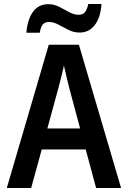

<svg xmlns="http://www.w3.org/2000/svg" viewBox="-20 -941 640 961"><path d="M14 0 224 -717H375L586 0H461L409 -193H189L136 0ZM269 -488 217 -298H381L330 -488Q323 -515 315 -547.5Q307 -580 300 -613Q293 -580 284.5 -547.5Q276 -515 269 -488ZM112 -777Q117 -842 144.5 -881Q172 -920 222 -920Q251 -920 277 -906.5Q303 -893 327 -880Q351 -867 373 -867Q395 -867 405.5 -880.5Q416 -894 422 -921H488Q483 -852 454 -815Q425 -778 378 -778Q349 -778 322.5 -791.5Q296 -805 272 -818Q248 -831 225 -831Q205 -831 194.5 -819Q184 -807 179 -777Z"/></svg>

Font: Noto Sans Mono SemiBold
Style: Regular
Weight: 600
Designer: Monotype Design Team
Foundry: Monotype Imaging Inc.
Version: Version 2.014; ttfautohint (v1.8.4.7-5d5b)